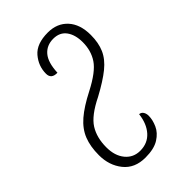

<svg xmlns="http://www.w3.org/2000/svg" viewBox="-177 -604 675 675"><g transform="rotate(-45 160.0 -267.0)"><path d="M130 10Q77 10 48.5 -25.5Q20 -61 20 -112Q20 -155 32.5 -186.5Q45 -218 74.5 -243.5Q104 -269 155 -295Q219 -328 240 -359.5Q261 -391 261 -433Q261 -470 244.5 -492.5Q228 -515 196 -515Q163 -515 143.5 -492Q124 -469 122 -420Q91 -419 91 -446Q91 -484 116.5 -514Q142 -544 198 -544Q244 -544 271.5 -514Q299 -484 299 -431Q299 -392 286.5 -363.5Q274 -335 244.5 -311Q215 -287 163 -259Q100 -228 79 -194.5Q58 -161 58 -113Q58 -71 79 -45.5Q100 -20 134 -20Q171 -20 194 -45.5Q217 -71 222 -114Q232 -113 237 -105Q242 -97 242 -86Q242 -66 232 -43.5Q222 -21 197.5 -5.5Q173 10 130 10Z"/></g></svg>

Font: Noto Serif ExtraCondensed ExtraLight
Style: Italic
Weight: 200
Width: 2
Italic angle: -12°
Designer: Monotype Design Team
Foundry: Monotype Imaging Inc.
Version: Version 2.014; ttfautohint (v1.8.4.7-5d5b)